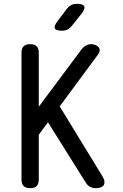

<svg xmlns="http://www.w3.org/2000/svg" viewBox="-20 -970 640 1000"><path d="M182 -35Q182 -12 171 -1Q160 10 137 10Q114 10 103 -1Q92 -12 92 -35V-695Q92 -718 103 -729Q114 -740 137 -740Q160 -740 171 -729Q182 -718 182 -695ZM167 -394 404 -712Q415 -726 428 -733Q441 -740 455 -740Q464 -740 474.5 -736.5Q485 -733 492 -726Q499 -719 499.5 -708.5Q500 -698 489 -684L167 -248ZM275 -442 514 -51Q523 -36 524 -24.5Q525 -13 520 -5.5Q515 2 504.5 6Q494 10 480 10Q461 10 448 2.5Q435 -5 426 -20L215 -357ZM303 -810Q272 -810 266 -822Q260 -834 279 -859L328 -924Q338 -937 350.5 -943.5Q363 -950 380 -950Q412 -950 418.5 -937.5Q425 -925 405 -899L353 -834Q343 -822 331 -816Q319 -810 303 -810Z"/></svg>

Font: Maple Mono
Style: Regular
Weight: 400
Monospace: yes
Designer: subframe7536
Version: Version 7.300